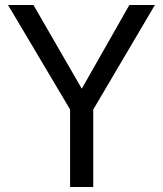

<svg xmlns="http://www.w3.org/2000/svg" viewBox="-20 -743 647 763"><path d="M595.5 -723 350.5 -307.5V0H258.5V-308L12 -723H113L305 -390.5L494 -723Z"/></svg>

Font: Public Sans
Style: Regular
Weight: 400
Designer: The Public Sans project authors (U.S. Web Design System). Libre Franklin designed by Pablo Impallari and Rodrigo Fuenzal
Version: Version 1.008; ttfautohint (v1.8.1) -l 8 -r 50 -G 200 -x 14 